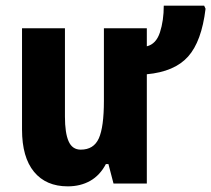

<svg xmlns="http://www.w3.org/2000/svg" viewBox="-20 -650 748 680"><path d="M708 -619Q694 -503 646 -449.5Q598 -396 500 -387V0H382L364 -69H355Q334 -29 299.5 -9.5Q265 10 220 10Q143 10 100.5 -41.5Q58 -93 58 -191V-550H210V-237Q210 -179 223 -149.5Q236 -120 266 -120Q312 -120 330 -160Q348 -200 348 -293V-550H500V-486Q533 -494 546.5 -535.5Q560 -577 560 -630H703Z"/></svg>

Font: Noto Sans Condensed ExtraBold
Style: Regular
Weight: 800
Width: 3
Designer: Monotype Design Team
Foundry: Monotype Imaging Inc.
Version: Version 2.013; ttfautohint (v1.8.4.7-5d5b)